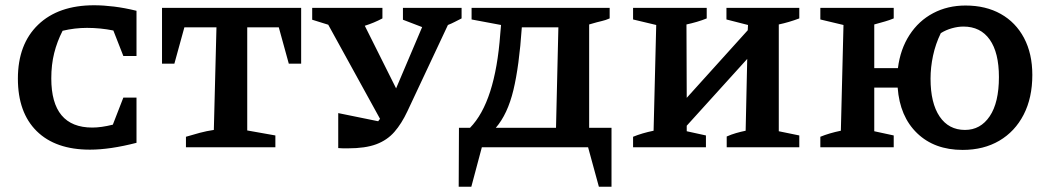

<svg xmlns="http://www.w3.org/2000/svg" viewBox="-20 -560 3993 730"><path d="M322 9Q191 9 119.5 -61.5Q48 -132 48 -261Q48 -392 125 -466Q202 -540 338 -540Q373 -540 413.5 -535Q454 -530 499 -519V-347H449L411 -444Q387 -449 361.5 -451.5Q336 -454 311 -454Q264 -454 218 -443Q197 -402 186 -358Q175 -314 175 -262Q175 -75 331 -75Q365 -75 409 -86L449 -189H499V-17Q398 9 322 9Z M1125 -530V-318H1078L1040 -456H920V-64L1027 -45V0H687V-40Q713 -48 739.5 -55Q766 -62 793 -66L803 -456H681L643 -318H596V-530Z M1266 3V-130L1418 -99Q1421 -104 1425 -108L1228 -466L1167 -485V-530H1434V-490Q1402 -473 1367 -462L1486 -224L1585 -457L1512 -485V-530H1735V-490Q1721 -483 1708.5 -476.5Q1696 -470 1683 -465L1529 -137Q1507 -90 1479.5 -58.5Q1452 -27 1410.5 -11.5Q1369 4 1303 4Q1294 4 1284.5 4Q1275 4 1266 3Z M1724 150 1725 -74H1767Q1863 -172 1882 -431L1885 -465L1773 -486V-530H2298V-490Q2282 -483 2268 -480Q2254 -477 2220 -467V-74H2305V150H2257L2216 0H1812L1772 150ZM1964 -456Q1954 -309 1932 -217.5Q1910 -126 1865 -74H2094L2103 -456Z M2387 0V-40Q2421 -54 2465 -63L2475 -465L2387 -486V-530H2667V-490Q2650 -483 2629.5 -477Q2609 -471 2590 -467L2591 -188L2823 -445L2824 -465L2742 -486V-530H3019V-490Q2979 -475 2941 -467V-61L3019 -45V0H2743V-41Q2761 -49 2778.5 -54Q2796 -59 2815 -63L2821 -336L2591 -82V-61L2664 -45V0Z M3099 0V-40Q3133 -54 3177 -63L3187 -465L3099 -486V-530H3378V-490Q3361 -483 3345 -478.5Q3329 -474 3304 -467V-301H3394Q3403 -373 3438 -427Q3473 -481 3528 -510Q3583 -539 3651 -539Q3728 -539 3785 -507Q3842 -475 3873.5 -415.5Q3905 -356 3905 -275Q3905 -188 3872 -124Q3839 -60 3779.5 -25Q3720 10 3640 10Q3533 10 3467 -53.5Q3401 -117 3393 -227H3304V-61L3378 -45V0ZM3649 -66Q3708 -66 3743 -118Q3778 -170 3778 -267Q3778 -360 3743 -409.5Q3708 -459 3643 -459Q3622 -459 3599 -452.5Q3576 -446 3557 -434Q3537 -393 3527.5 -348.5Q3518 -304 3518 -261Q3518 -168 3552.5 -117Q3587 -66 3649 -66Z"/></svg>

Font: Piazzolla SC SemiBold
Style: Regular
Weight: 600
Designer: Juan Pablo del Peral
Foundry: Huerta Tipografica
Version: Version 1.330